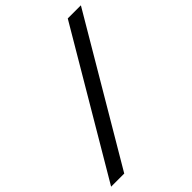

<svg xmlns="http://www.w3.org/2000/svg" viewBox="-301 -856 1024 1024"><g transform="rotate(-45 211.0 -344.0)"><path d="M-74 55 397 -743H496L25 55Z"/></g></svg>

Font: Saira Thin Medium
Style: Italic
Weight: 500
Italic angle: -12°
Version: Version 1.101